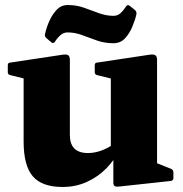

<svg xmlns="http://www.w3.org/2000/svg" viewBox="-20 -729 728 764"><path d="M605 -162V-50L586 -87L661 -57Q670 -53 670 -43V-20Q670 -11 660 -9L457 13Q442 15 436.5 11.5Q431 8 431 -2V-123L421 -139V-162ZM229 15Q147 15 110.5 -27.5Q74 -70 74 -166V-310H258V-192Q258 -120 330 -120Q382 -120 438 -159L454 -131Q436 -93 403.5 -59.5Q371 -26 326.5 -5.5Q282 15 229 15ZM421 -162V-310H605V-162ZM74 -310V-462L94 -412L21 -430Q11 -432 11 -442V-469Q11 -480 21 -480L227 -511Q244 -514 251 -509.5Q258 -505 258 -491V-310ZM421 -310V-462L440 -412L367 -430Q357 -432 357 -442V-469Q357 -480 367 -480L573 -511Q590 -514 597.5 -509.5Q605 -505 605 -491V-310ZM165 -577Q157 -583 159 -593Q164 -617 175.5 -643.5Q187 -670 205 -689.5Q223 -709 250 -709Q285 -709 315 -698Q345 -687 374 -676.5Q403 -666 432 -666Q448 -666 460 -677Q472 -688 482 -704Q488 -712 496 -706L517 -689Q524 -683 523 -673Q518 -650 506.5 -622.5Q495 -595 477 -576Q459 -557 431 -557Q397 -557 366.5 -567.5Q336 -578 307.5 -589Q279 -600 249 -600Q233 -600 220.5 -589Q208 -578 198 -562Q192 -555 185 -560Z"/></svg>

Font: Hahmlet ExtraBold
Style: Regular
Weight: 800
Designer: Minjoo Ham & Mark Frömberg
Foundry: hypertype
Version: Version 1.002